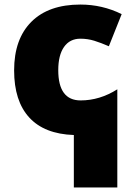

<svg xmlns="http://www.w3.org/2000/svg" viewBox="-20 -583 584 843"><path d="M304.2 240.2V9.8Q174.8 5.4 108.4 -67.1Q42 -139.6 42 -273.9Q42 -411.6 117.7 -487.3Q193.4 -563 333 -563Q429.2 -563 514.2 -521L458 -379.9Q423.3 -395 394 -404.1Q364.7 -413.1 333 -413.1Q286.6 -413.1 261.2 -377Q235.8 -340.8 235.8 -274.9Q235.8 -142.1 334 -142.1Q418 -142.1 495.1 -190.9V240.2Z"/></svg>

Font: OpenSansExtrabold
Style: Regular
Weight: 800
Foundry: Ascender Corporation
Version: Version 1.10